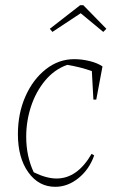

<svg xmlns="http://www.w3.org/2000/svg" viewBox="-20 -713 450 740"><path d="M193 7Q129 7 89 -49Q49 -105 49 -196Q49 -276 78 -341.5Q107 -407 156.5 -446Q206 -485 266 -485Q296 -485 326 -477.5Q356 -470 375 -457L351 -329H340L334 -439Q289 -455 239 -463Q189 -445 153.5 -402Q118 -359 99.5 -302.5Q81 -246 81 -186Q81 -111 110 -49Q159 -25 198 -25Q278 -25 333 -120L343 -114Q324 -60 282.5 -26.5Q241 7 193 7ZM301 -693 390 -602 378 -590 291 -662 182 -590 172 -602 289 -693Z"/></svg>

Font: Piazzolla Thin
Style: Italic
Weight: 100
Italic angle: -11.3°
Designer: Juan Pablo del Peral
Foundry: Huerta Tipografica
Version: Version 1.330